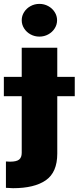

<svg xmlns="http://www.w3.org/2000/svg" viewBox="-63 -778 408 997"><path d="M234.4 -530.3V-378.9H325.2V-278.3H234.4V19.5Q234.4 116.7 175 158Q115.7 199.2 4.9 199.2Q-4.9 199.2 -32.2 197.3V60.5Q-23.4 61.5 -10.7 61.5Q22.9 61.5 36.4 50.5Q49.8 39.6 49.8 15.6V-278.3H-43V-378.9H49.8V-530.3ZM49.8 -672.9Q49.8 -695.8 62.3 -715.3Q74.7 -734.9 95.7 -746.3Q116.7 -757.8 141.6 -757.8Q166.5 -757.8 187.5 -746.3Q208.5 -734.9 220.9 -715.3Q233.4 -695.8 233.4 -672.9Q233.4 -649.9 220.9 -630.4Q208.5 -610.8 187.5 -599.4Q166.5 -587.9 141.6 -587.9Q116.7 -587.9 95.7 -599.4Q74.7 -610.8 62.3 -630.4Q49.8 -649.9 49.8 -672.9Z"/></svg>

Font: Pretendard JP Black
Style: Regular
Weight: 900
Designer: Base glyphs from Inter by Rasmus Andersson; Hangeul glyphs from Noto Sans CJK(Source Han Sans) by Jang Soo-young and Kan
Foundry: Kil Hyung-jin
Version: Version 1.309